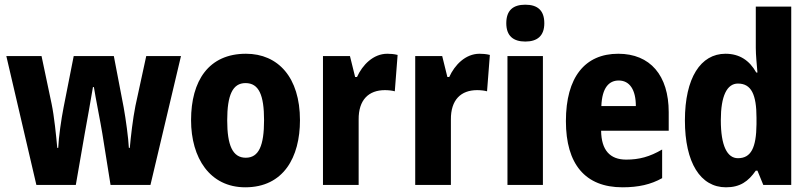

<svg xmlns="http://www.w3.org/2000/svg" viewBox="-20 -839 3451 818"><path d="M416 -270 451 -51H621L751 -600H603L557 -388C546 -333 537 -255 533 -209H529C527 -251 516 -331 507 -381L465 -600H294L251 -382C241 -331 230 -255 228 -209H224C219 -263 211 -343 200 -396L157 -600H7L135 -51H303L341 -270C348 -309 368 -418 376 -468H380C387 -423 409 -314 416 -270Z M1258 -327C1258 -509 1165 -610 1028 -610C869 -610 794 -495 794 -327C794 -166 874 -41 1025 -41C1188 -41 1258 -169 1258 -327ZM948 -326C948 -434 971 -485 1026 -485C1083 -485 1105 -434 1105 -327C1105 -219 1083 -167 1027 -167C971 -167 948 -220 948 -326Z M1630 -610C1570 -610 1524 -562 1501 -511H1493L1471 -600H1356V-51H1508V-329C1507 -414 1551 -455 1620 -455C1635 -455 1652 -453 1662 -450L1674 -605C1658 -609 1643 -610 1630 -610Z M2023 -610C1963 -610 1917 -562 1894 -511H1886L1864 -600H1749V-51H1901V-329C1900 -414 1944 -455 2013 -455C2028 -455 2045 -453 2055 -450L2067 -605C2051 -609 2036 -610 2023 -610Z M2218 -819C2166 -819 2137 -795 2137 -740C2137 -686 2167 -662 2218 -662C2269 -662 2299 -686 2299 -740C2299 -794 2271 -819 2218 -819ZM2293 -600H2142V-51H2293Z M2614 -610C2472 -610 2391 -510 2391 -323C2391 -140 2473 -41 2632 -41C2700 -41 2753 -53 2801 -80V-202C2748 -171 2703 -159 2648 -159C2578 -159 2542 -200 2541 -282H2829V-361C2829 -518 2750 -610 2614 -610ZM2616 -496C2663 -496 2689 -456 2689 -387H2542C2545 -466 2575 -496 2616 -496Z M3073 -41C3133 -41 3168 -66 3200 -112H3207L3232 -51H3351V-811H3200V-635C3200 -604 3204 -568 3207 -530H3202C3173 -582 3130 -610 3071 -610C2965 -610 2898 -507 2898 -326C2898 -146 2964 -41 3073 -41ZM3124 -165C3078 -165 3051 -218 3051 -327C3051 -430 3077 -483 3124 -483C3181 -483 3203 -436 3203 -337V-310C3202 -210 3180 -165 3124 -165Z"/></svg>

Font: Noto Sans Tamil UI Condensed ExtraBold
Style: Regular
Weight: 800
Width: 3
Designer: Jelle Bosma - Monotype Design Team
Foundry: Monotype Imaging Inc.
Version: Version 2.004